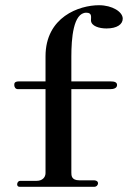

<svg xmlns="http://www.w3.org/2000/svg" viewBox="-20 -716 490 736"><path d="M388.1 -606.9C428.7 -606.9 450.5 -622.8 450.5 -644.6C450.5 -670.3 410.9 -696 359.4 -696C284.2 -696 154.5 -651.5 154.5 -500V-404H53.5C35.6 -404 34.7 -397 34.7 -390.1C34.7 -383.2 38.6 -374.3 48.5 -374.3H154.5V-52.5C154.5 -35.6 141.6 -22.8 120.8 -22.8H57.4C44.6 -22.8 40.6 0 54.5 0H342.6C356.4 0 365.3 -24.8 338.6 -24.8H284.2C253.5 -24.8 253.5 -43.6 253.5 -54.5V-374.3H403C413.9 -374.3 428.7 -377.2 428.7 -390.1C428.7 -401 418.8 -404 403 -404H253.5V-499C253.5 -567.3 260.4 -667.3 310.9 -667.3C333.7 -667.3 328.7 -650.5 328.7 -637.6C329.7 -615.8 360.4 -606.9 388.1 -606.9Z"/></svg>

Font: Biblismive
Style: Regular
Weight: 400
Designer: Susan Drake
Foundry: Susan Drake
Version: Version 1.0; ttfautohint (v1.8.4.7-5d5b)